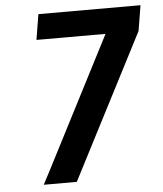

<svg xmlns="http://www.w3.org/2000/svg" viewBox="-53 -781 705 828"><g transform="rotate(-5 300.0 -367.5)"><path d="M103 0 139 -69 425 -625H126L144 -735H586L568 -625L246 0Z"/></g></svg>

Font: Iosevka Curly XBdExObl
Style: Regular
Weight: 800
Width: 7
Italic angle: -9°
Monospace: yes
Designer: Belleve Invis
Foundry: Belleve Invis
Version: Version 11.1.0; ttfautohint (v1.8.3)